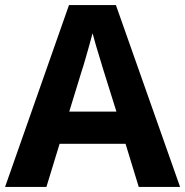

<svg xmlns="http://www.w3.org/2000/svg" viewBox="-20 -737 730 757"><path d="M527 0 475 -170H215L163 0H0L252 -717H437L690 0ZM387 -463Q382 -480 374 -506Q366 -532 358 -559Q350 -586 345 -606Q340 -586 331.5 -556.5Q323 -527 315.5 -500.5Q308 -474 304 -463L253 -297H439Z"/></svg>

Font: Noto Sans Nag Mundari
Style: Bold
Weight: 700
Version: Version 1.000